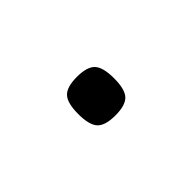

<svg xmlns="http://www.w3.org/2000/svg" viewBox="4 -360 591 591"><g transform="rotate(45 300.0 -64.0)"><path d="M300 14Q252 14 234 -3Q216 -20 216 -64Q216 -108 234 -125Q252 -142 300 -142Q348 -142 366 -125Q384 -108 384 -64Q384 -20 366 -3Q348 14 300 14Z"/></g></svg>

Font: Victor Mono Thin
Style: Regular
Weight: 100
Monospace: yes
Designer: Rune Bjørnerås
Version: Version 1.561;gftools[0.9.30]